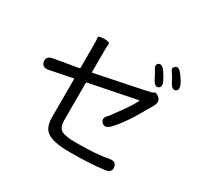

<svg xmlns="http://www.w3.org/2000/svg" viewBox="-177 -1048 1353 1304"><g transform="rotate(30 500.0 -396.5)"><path d="M513 36Q381 36 333 -1Q292 -32 292 -111V-408Q292 -413 287 -412L114 -377Q63 -366 55 -408Q47 -450 99 -459L285 -491Q292 -492 292 -499V-663Q292 -720 289.5 -733.5Q287 -747 333 -748Q379 -749 376.5 -730.5Q374 -712 374 -663V-512Q374 -507 379 -508L736 -581Q761 -586 786 -592Q800 -595 812 -603Q824 -611 850 -586Q875 -561 851 -522Q848 -518 836 -496Q743 -328 673 -257Q636 -220 609 -248Q583 -276 622 -311Q626 -315 680 -391Q726 -454 750 -502Q752 -506 747 -505L382 -432Q374 -430 374 -422V-132Q374 -79 402.5 -60Q431 -41 519 -41Q682 -41 769 -59Q820 -69 827 -28Q835 14 783 21Q683 36 513 36ZM817 -647Q791 -634 767 -681Q750 -716 743 -726Q713 -768 736 -784Q759 -801 789 -758Q810 -727 820 -707Q843 -660 817 -647ZM929 -688Q903 -675 879 -721Q856 -766 840 -786.5Q824 -807 846 -824Q868 -841 899 -799Q920 -771 932 -748Q955 -701 929 -688Z"/></g></svg>

Font: Resource Han Rounded HK
Style: Regular
Weight: 400
Designer: Cyano Hao (round all glyphs); Ryoko NISHIZUKA  (kana, bopomofo & ideographs); Paul D. Hunt (Latin, Greek & Cyrillic); Sa
Foundry: Cyano Hao
Version: 0.990